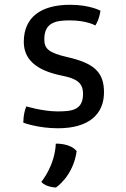

<svg xmlns="http://www.w3.org/2000/svg" viewBox="-20 -540 540 823"><path d="M80.1 -14.2C80.1 -14.2 142.1 9.8 228.5 9.8C362.3 9.8 425.8 -51.3 425.8 -144.5C425.8 -231.4 382.3 -269 270 -294.9C189 -313.5 169.9 -330.6 169.9 -371.6C169.9 -442.9 218.3 -452.6 277.8 -452.6C354 -452.6 388.7 -430.7 388.7 -430.7C406.7 -458.5 410.6 -494.1 410.6 -494.1C410.6 -494.1 365.2 -519.5 280.3 -519.5C158.2 -519.5 82 -468.3 82 -360.4C82 -288.1 131.3 -238.8 245.1 -215.8C308.1 -203.1 335.9 -186 335.9 -137.2C335.9 -66.4 285.6 -62.5 225.6 -62.5C164.1 -62.5 92.8 -84 92.8 -84C79.1 -51.3 80.1 -14.2 80.1 -14.2ZM219.2 75.7C214.8 171.9 157.2 239.3 157.2 239.3C175.3 262.7 219.7 263.7 219.7 263.7C219.7 263.7 293.5 216.3 308.6 107.9C282.2 73.7 221.2 75.7 219.2 75.7Z"/></svg>

Font: Basic
Style: Regular
Weight: 400
Designer: Magnus Gaarde
Foundry: Magnus Gaarde
Version: Version 1.001